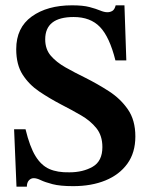

<svg xmlns="http://www.w3.org/2000/svg" viewBox="-20 -688 560 722"><path d="M81 14H42L33 -202H76Q92 -136 113.5 -101Q135 -66 165.5 -52.5Q196 -39 241 -40Q292 -40 328.5 -61Q365 -82 365 -135Q365 -178 342.5 -206Q320 -234 284.5 -254.5Q249 -275 210 -295Q166 -318 127.5 -344Q89 -370 65 -407.5Q41 -445 41 -503Q41 -584 99.5 -626Q158 -668 251 -668Q292 -668 316.5 -661.5Q341 -655 356.5 -648.5Q372 -642 384 -642Q394 -642 402.5 -647Q411 -652 415 -668H448L455 -461H414Q392 -549 356 -586.5Q320 -624 257 -624Q150 -624 150 -540Q150 -503 171 -478.5Q192 -454 226.5 -434.5Q261 -415 300 -396Q346 -373 389.5 -345Q433 -317 461 -276.5Q489 -236 489 -175Q489 -114 459 -72.5Q429 -31 376.5 -9.5Q324 12 255 12Q206 12 177.5 4.5Q149 -3 133.5 -10.5Q118 -18 107 -18Q96 -18 88.5 -9.5Q81 -1 81 14Z"/></svg>

Font: STIX Two Text SemiBold
Style: Regular
Weight: 600
Designer: Ross Mills, John Hudson & Paul Hanslow, Tiro Typeworks Ltd; with prior portions MicroPress Inc., and Coen Hoffman.
Foundry: Tiro Typeworks Ltd
Version: Version 2.13 b171